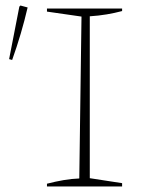

<svg xmlns="http://www.w3.org/2000/svg" viewBox="-20 -675 513 695"><path d="M150 0V-10Q181 -18 210 -23Q239 -28 267 -29L275 -615L150 -633V-644H422V-635Q396 -628 366.5 -623Q337 -618 305 -616V-30L422 -12V0ZM24 -458 13 -461 50 -651 54 -655 80 -648Q58 -553 24 -458Z"/></svg>

Font: Piazzolla SC Thin
Style: Regular
Weight: 100
Designer: Juan Pablo del Peral
Foundry: Huerta Tipografica
Version: Version 1.330